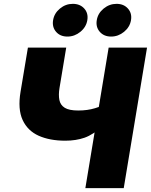

<svg xmlns="http://www.w3.org/2000/svg" viewBox="-20 -974 781 994"><path d="M317.9 -245.6Q237.8 -245.6 180.4 -271.2Q123 -296.9 97.2 -352.8Q71.3 -408.7 86.4 -499L124.5 -727.5H322.8L288.1 -518.6Q282.2 -482.9 287.4 -456.5Q292.5 -430.2 315.2 -416Q337.9 -401.9 384.8 -401.9Q433.1 -401.9 471.9 -413.8Q510.7 -425.8 533.2 -439L513.7 -323.2Q461.9 -276.4 417.5 -261Q373 -245.6 317.9 -245.6ZM421.9 0 542.5 -727.5H741.2L620.6 0ZM555.2 -784.7Q518.1 -784.7 496.6 -809.3Q475.1 -834 481 -869.6Q486.8 -905.3 516.6 -929.7Q546.4 -954.1 583.5 -954.1Q620.6 -954.1 642.3 -929.7Q664.1 -905.3 658.2 -869.6Q652.3 -834 622.3 -809.3Q592.3 -784.7 555.2 -784.7ZM329.1 -784.7Q291.5 -784.7 270.3 -809.3Q249 -834 254.9 -869.6Q260.7 -905.3 290.3 -929.7Q319.8 -954.1 356.9 -954.1Q394.5 -954.1 416.3 -929.7Q438 -905.3 432.1 -869.6Q426.3 -834 396.2 -809.3Q366.2 -784.7 329.1 -784.7Z"/></svg>

Font: Inter 18pt Black
Style: Italic
Weight: 900
Italic angle: -9.3988°
Designer: Rasmus Andersson
Foundry: rsms
Version: Version 4.001;git-66647c0bb